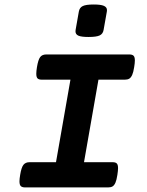

<svg xmlns="http://www.w3.org/2000/svg" viewBox="-20 -817 640 837"><path d="M446.3 -772.9Q446.3 -769 445.8 -766.6L431.6 -686.5Q428.7 -669.4 414.6 -662.6Q400.4 -655.8 366.2 -655.8Q335 -655.8 322 -661.4Q309.1 -667 309.1 -680.2Q309.1 -684.1 309.6 -686.5L323.7 -766.6Q326.7 -783.7 340.6 -790.5Q354.5 -797.4 388.7 -797.4Q419.4 -797.4 432.9 -791.5Q446.3 -785.6 446.3 -772.9ZM567.9 -553.2Q567.9 -542 564.9 -524.4Q561.5 -502 556.2 -490.2Q550.8 -478.5 543.5 -474.1Q536.1 -469.7 524.4 -469.7H409.2L346.2 -109.9H471.2Q483.9 -109.9 489.3 -104.2Q494.6 -98.6 494.6 -84Q494.6 -73.2 491.7 -54.7Q488.3 -32.2 483.2 -20.5Q478 -8.8 470.7 -4.4Q463.4 0 451.7 0H89.4Q76.7 0 70.8 -5.6Q64.9 -11.2 64.9 -26.4Q64.9 -37.1 67.9 -54.7Q73.2 -87.4 82.3 -98.6Q91.3 -109.9 108.9 -109.9H224.1L287.1 -469.7H162.1Q149.4 -469.7 143.8 -475.1Q138.2 -480.5 138.2 -495.6Q138.2 -506.8 141.1 -524.4Q146.5 -557.1 155.3 -568.4Q164.1 -579.6 181.6 -579.6H543.9Q556.6 -579.6 562.3 -574Q567.9 -568.4 567.9 -553.2Z"/></svg>

Font: Courier Prime Sans
Style: Bold Italic
Weight: 700
Italic angle: -10°
Designer: Alan Dague-Greene
Foundry: Quote-Unquote Apps
Version: Version 3.020